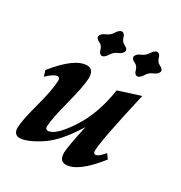

<svg xmlns="http://www.w3.org/2000/svg" viewBox="-171 -845 923 977"><g transform="rotate(30 290.5 -356.0)"><path d="M354 9.8Q316.9 9.8 316.9 -40Q318.4 -78.1 346.2 -206.1Q272.9 -85.9 199 -38.1Q125 9.8 82 9.8Q66.9 9.8 57.6 -0.7Q48.3 -11.2 48.3 -30.8Q49.3 -74.7 78.1 -180.7Q106.9 -286.6 108.4 -342.3Q108.4 -359.9 95.7 -359.9Q74.2 -359.9 34.7 -322.3L24.4 -355.5Q126 -482.4 197.8 -482.4Q236.8 -482.4 236.8 -430.2Q234.9 -380.4 205.6 -268.6Q176.3 -156.7 174.8 -112.3Q174.8 -93.8 189 -93.8Q232.4 -93.8 300 -195.8Q367.7 -297.9 390.6 -447.3L517.6 -487.8Q450.2 -194.3 447.8 -127.4Q447.8 -109.4 460.4 -109.4Q477.5 -109.4 507.8 -147L527.3 -120.1Q425.8 9.8 354 9.8ZM236.8 -561Q221.2 -562.5 215.8 -584.7Q210.4 -606.9 190.7 -616Q170.9 -625 170.9 -638.7Q175.3 -656.7 199 -666.3Q222.7 -675.8 235.8 -697.5Q249 -719.2 264.6 -720.7Q280.3 -719.2 285.9 -697.5Q291.5 -675.8 311 -666.5Q330.6 -657.2 330.6 -644Q326.2 -625.5 302.7 -616.2Q279.3 -606.9 265.9 -584.7Q252.4 -562.5 236.8 -561ZM444.3 -561Q428.7 -562.5 423.3 -584.7Q418 -606.9 398.2 -616Q378.4 -625 378.4 -638.7Q382.8 -656.7 406.5 -666.3Q430.2 -675.8 443.4 -697.5Q456.5 -719.2 472.2 -720.7Q487.8 -719.2 493.4 -697.5Q499 -675.8 518.6 -666.5Q538.1 -657.2 538.1 -644Q533.7 -625.5 510.3 -616.2Q486.8 -606.9 473.4 -584.7Q460 -562.5 444.3 -561Z"/></g></svg>

Font: Kelvinch
Style: Bold Italic
Weight: 700
Italic angle: -10°
Designer: Paul James Miller
Foundry: High-Logic / Made with FontCreator
Version: Version 3.30 September 23, 2016